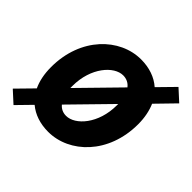

<svg xmlns="http://www.w3.org/2000/svg" viewBox="-196 -882 1106 1106"><g transform="rotate(45 357.0 -329.0)"><path d="M58 44 143 -43C186 -7 242 12 308 12C480 12 644 -144 644 -386C644 -440 634 -487 617 -526L726 -638L656 -702L560 -604C517 -642 459 -662 392 -662C220 -662 56 -506 56 -264C56 -208 66 -159 85 -119L-12 -20ZM220 -274C220 -424 310 -524 384 -524C411 -524 434 -513 450 -492L220 -257C220 -263 220 -268 220 -274ZM316 -126C290 -126 269 -136 253 -155L480 -387C480 -383 480 -380 480 -376C480 -226 390 -126 316 -126Z"/></g></svg>

Font: Source Sans Pro Black
Style: Italic
Weight: 900
Italic angle: -11°
Designer: Paul D. Hunt
Foundry: Adobe Systems Incorporated
Version: Version 3.006;hotconv 1.0.111;makeotfexe 2.5.65597